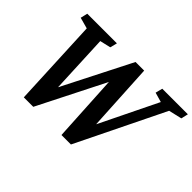

<svg xmlns="http://www.w3.org/2000/svg" viewBox="-123 -999 1305 1305"><g transform="rotate(45 529.5 -346.5)"><path d="M80 -649 92 -700H377L364 -649L286 -631L305 -206L556 -700H639L666 -211L870 -629L800 -649L813 -700H1059L1047 -649L952 -627L642 7H551L524 -476L280 7H189L160 -627Z"/></g></svg>

Font: Volkhov
Style: Bold Italic
Weight: 700
Designer: Cyreal (www.cyreal.org)
Foundry: Cyreal (www.cyreal.org)
Version: Version 1.001